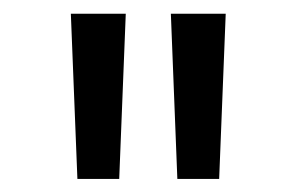

<svg xmlns="http://www.w3.org/2000/svg" viewBox="-20 -748 443 287"><path d="M95.7 -480.5 85.9 -727.5H168L158.2 -480.5ZM245.1 -480.5 235.4 -727.5H317.4L307.6 -480.5Z"/></svg>

Font: Inter Display
Style: Regular
Weight: 400
Designer: Rasmus Andersson
Foundry: rsms
Version: Version 4.000;git-37864ae